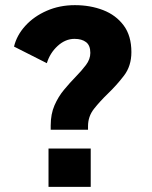

<svg xmlns="http://www.w3.org/2000/svg" viewBox="-20 -726 590 746"><path d="M177 -222V-238.5Q177 -283 191.8 -316.8Q206.5 -350.5 228.8 -377.2Q251 -404 273.5 -427Q297 -451 314 -473.5Q331 -496 331 -520.5Q331 -549.5 314.5 -562.2Q298 -575 269.5 -575Q234 -575 204 -547.5Q174 -520 162 -480.5L34.5 -545Q45 -589 78.5 -625.8Q112 -662.5 161.8 -684.2Q211.5 -706 271 -706Q330.5 -706 380.5 -686.8Q430.5 -667.5 460.5 -627.2Q490.5 -587 490.5 -523.5Q490.5 -469.5 461.5 -431.8Q432.5 -394 399 -362Q369 -333 345.5 -303.5Q322 -274 322 -235.5V-222ZM168.5 -149H332.5V0H168.5Z"/></svg>

Font: Trispace SemiCondensed
Style: Bold
Weight: 700
Width: 4
Designer: Tyler Finck
Foundry: Etcetera Type Company
Version: Version 1.210; ttfautohint (v1.8.3)